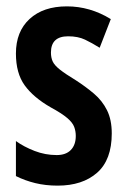

<svg xmlns="http://www.w3.org/2000/svg" viewBox="-20 -573 397 603"><path d="M331 -154Q331 -71 285 -30.5Q239 10 161 10Q123 10 90.5 2Q58 -6 30 -20V-130Q55 -112 88.5 -99Q122 -86 158 -86Q187 -86 202.5 -102Q218 -118 218 -146Q218 -161 213 -174.5Q208 -188 191 -202.5Q174 -217 139 -236Q85 -267 57.5 -305Q30 -343 30 -405Q30 -474 73 -513.5Q116 -553 190 -553Q263 -553 328 -513L293 -423Q269 -438 247 -448.5Q225 -459 194 -459Q140 -459 140 -408Q140 -392 145.5 -380Q151 -368 168 -354.5Q185 -341 218 -321Q249 -301 275 -279Q301 -257 316 -227Q331 -197 331 -154Z"/></svg>

Font: Noto Sans Telugu ExtraCondensed SemiBold
Style: Regular
Weight: 600
Width: 2
Designer: Jelle Bosma - Monotype Design Team
Foundry: Monotype Imaging Inc.
Version: Version 2.005; ttfautohint (v1.8.4.7-5d5b)